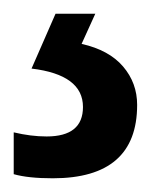

<svg xmlns="http://www.w3.org/2000/svg" viewBox="-29 -86 223 280"><path d="M171 67Q171 174 48 174Q12 174 -9 168V107Q16 113 39 113Q92 113 92 70Q92 23 17 14L52 -66H110L90 -22Q130 -13 150.5 11Q171 35 171 67Z"/></svg>

Font: Noto Sans Malayalam UI ExtraCondensed Medium
Style: Regular
Weight: 500
Width: 2
Designer: Jelle Bosma - Monotype Design Team
Foundry: Monotype Imaging Inc.
Version: Version 2.104; ttfautohint (v1.8.4.7-5d5b)